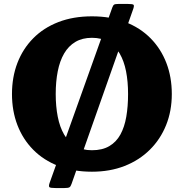

<svg xmlns="http://www.w3.org/2000/svg" viewBox="-20 -850 928 970"><path d="M40.5 -375Q40.5 -289.5 68 -218Q95.5 -146.5 147.8 -93.5Q200 -40.5 275 -11.5Q350 17.5 444.5 17.5Q535.5 17.5 609.5 -11.5Q683.5 -40.5 737 -93.5Q790.5 -146.5 819.2 -218Q848 -289.5 848 -375Q848 -460.5 820.5 -532Q793 -603.5 740.8 -656.5Q688.5 -709.5 613.8 -738.5Q539 -767.5 444.5 -767.5Q350 -767.5 275 -738.5Q200 -709.5 147.8 -656.5Q95.5 -603.5 68 -532Q40.5 -460.5 40.5 -375ZM261.5 -375Q261.5 -438 271.8 -490Q282 -542 304 -579.8Q326 -617.5 360.8 -638.2Q395.5 -659 444.5 -659Q493.5 -659 528 -638.2Q562.5 -617.5 584.5 -579.8Q606.5 -542 616.8 -490Q627 -438 627 -375Q627 -312.5 618 -260.2Q609 -208 588.2 -170.2Q567.5 -132.5 532.2 -111.8Q497 -91 444.5 -91Q395.5 -91 360.8 -111.8Q326 -132.5 304 -170.2Q282 -208 271.8 -260.2Q261.5 -312.5 261.5 -375ZM578 -830Q562 -830 556.8 -826.8Q551.5 -823.5 547.5 -812.5L230.5 74.5Q224.5 92.5 230.5 96.2Q236.5 100 261 100H305.5Q324.5 100 330.8 96.2Q337 92.5 341.5 79L653.5 -806Q659 -822.5 654.2 -826.2Q649.5 -830 627 -830Z"/></svg>

Font: Besley ExtraBold
Style: Regular
Weight: 800
Designer: Owen Earl
Foundry: indestructible type*
Version: Version 2.001